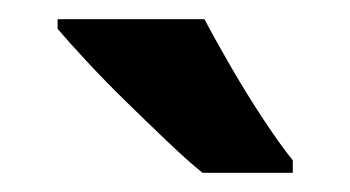

<svg xmlns="http://www.w3.org/2000/svg" viewBox="-20 -786 365 200"><path d="M193 -766Q204 -745 220.5 -716.5Q237 -688 254.5 -661.5Q272 -635 285 -619V-606H191Q176 -618 155 -638Q134 -658 111.5 -680Q89 -702 70 -722.5Q51 -743 40 -756V-766Z"/></svg>

Font: Noto Sans Malayalam Condensed
Style: Bold
Weight: 700
Width: 3
Designer: Jelle Bosma - Monotype Design Team
Foundry: Monotype Imaging Inc.
Version: Version 2.104; ttfautohint (v1.8.4.7-5d5b)